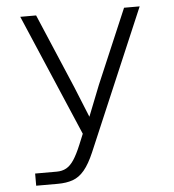

<svg xmlns="http://www.w3.org/2000/svg" viewBox="-53 -595 755 833"><g transform="rotate(-5 325.0 -178.0)"><path d="M273 -221 327 -88 380 -222 518 -546H586L325 67Q304 116 281.5 143Q259 170 231 180Q203 190 165 190H71V137H165Q189 137 207 127Q225 117 240.5 93.5Q256 70 273 29L292 -17L66 -546H135Z"/></g></svg>

Font: Azeret Mono ExtraLight
Style: Regular
Weight: 250
Designer: Martin Vácha
Foundry: Displaay
Version: Version 1.002